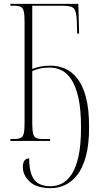

<svg xmlns="http://www.w3.org/2000/svg" viewBox="-20 -734 514 1000"><path d="M246 246Q171 246 135 212.5Q99 179 99 135Q99 115 107 103Q115 91 132 91Q132 167 158 201.5Q184 236 244 236Q273 236 301 222.5Q329 209 352 175.5Q375 142 388.5 82Q402 22 402 -70Q402 -166 388 -226.5Q374 -287 351 -321Q328 -355 299.5 -368.5Q271 -382 241 -382Q210 -382 188 -377Q166 -372 148 -364V-95Q148 -58 152 -40Q156 -22 167.5 -16Q179 -10 203 -10H241V0H34V-10H52Q77 -10 88.5 -16Q100 -22 104 -40Q108 -58 108 -95V-619Q108 -656 104 -674Q100 -692 88.5 -698Q77 -704 54 -704H34V-714H388L392 -559H382L380 -627Q378 -673 366 -688.5Q354 -704 312 -704H148V-375Q168 -383 191 -387.5Q214 -392 244 -392Q281 -392 316.5 -377.5Q352 -363 381 -327.5Q410 -292 427 -230Q444 -168 444 -72Q444 20 427 81.5Q410 143 381 179Q352 215 317 230.5Q282 246 246 246Z"/></svg>

Font: Noto Serif Display ExtraCondensed ExtraLight
Style: Regular
Weight: 200
Width: 2
Designer: Monotype Design Team
Foundry: Monotype Imaging Inc.
Version: Version 2.009